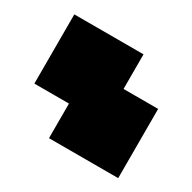

<svg xmlns="http://www.w3.org/2000/svg" viewBox="-70 -840 370 370"><g transform="rotate(30 115.5 -654.5)"><path d="M77 -539V-616H0V-770H154V-693H231V-539Z"/></g></svg>

Font: Coral Pixels
Style: Regular
Weight: 400
Designer: Tanukizamurai
Foundry: TanukiFont
Version: Version 1.000; ttfautohint (v1.8.4.7-5d5b)